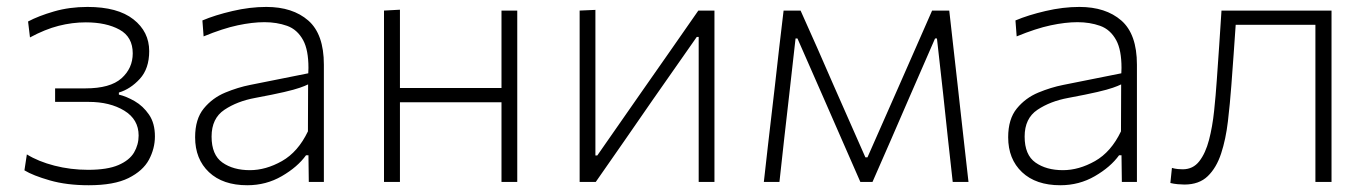

<svg xmlns="http://www.w3.org/2000/svg" viewBox="-20 -525 3952 554"><path d="M236 9.5Q172.5 9.5 123.8 -4.5Q75 -18.5 50.5 -33.5L57.5 -79.5Q90.5 -59 137.2 -47Q184 -35 234 -35Q290 -35 321.8 -48.8Q353.5 -62.5 366.8 -85Q380 -107.5 380 -134Q380 -180.5 338.5 -205.8Q297 -231 236 -231H139V-270H226.5Q298 -270 330.5 -299Q363 -328 363 -371Q363 -418.5 324.8 -439.5Q286.5 -460.5 227.5 -460.5Q188.5 -460.5 149.2 -450.5Q110 -440.5 66.5 -417L61 -463Q91 -479 135.8 -492Q180.5 -505 232.5 -505Q319.5 -505 365 -469.2Q410.5 -433.5 410.5 -377.5Q410.5 -327 383.5 -297.5Q356.5 -268 323 -258V-252Q344.5 -247 368.8 -233Q393 -219 410 -194.2Q427 -169.5 427 -131.5Q427 -96.5 409.8 -64.2Q392.5 -32 350.8 -11.2Q309 9.5 236 9.5Z M693.5 9.5Q623 9.5 583 -28.2Q543 -66 543 -129Q543 -181.5 568 -212Q593 -242.5 629.8 -257.8Q666.5 -273 702 -280L869.5 -313.5Q870 -321.5 870 -329Q870 -380.5 855 -408.5Q838 -440 808.2 -450.5Q778.5 -461 743 -461Q708.5 -461 666 -452Q623.5 -443 567.5 -420L564 -466Q600.5 -481.5 650.8 -493.2Q701 -505 748.5 -505Q824.5 -505 869.5 -465.8Q914.5 -426.5 914.5 -338.5V0H871L870 -77H863Q838.5 -43 793.2 -16.8Q748 9.5 693.5 9.5ZM701 -34Q747 -34 793.5 -60.2Q840 -86.5 868.5 -146L869 -281.5Q860 -277 845 -271.8Q830 -266.5 800 -259.5Q770 -252.5 716.5 -242.5Q664.5 -233 627.5 -208.2Q590.5 -183.5 590.5 -131Q590.5 -78 621.8 -56Q653 -34 701 -34Z M1088 0V-494.5L1134 -497V-271H1427V-494.5H1472.5V0H1427V-230H1134V0Z M1652.5 0V-494.5L1698 -496.5V-76.5H1703.5L1831 -259.5Q1872 -318 1913.5 -377.5Q1954.5 -436.5 1995 -494.5H2041.5V0H1996V-418.5H1990.5L1863.5 -237Q1822.5 -177.5 1781.5 -118.5Q1740 -59 1699 0Z M2184 0Q2190 -54.5 2196 -106.5Q2202 -158.5 2208 -209.5L2216 -278Q2222 -332 2228.2 -386.2Q2234.5 -440.5 2241 -494.5H2290Q2314 -441 2338 -387Q2361.5 -332.5 2385 -279.5L2477 -71H2483L2575 -279.5Q2598.5 -333.5 2622.5 -387.5Q2646 -441 2669.5 -494.5H2719Q2725 -441.5 2731.2 -386Q2737.5 -330.5 2743.5 -277L2751 -209Q2756.5 -159 2762.5 -106.5Q2768.5 -53.5 2774.5 0H2729Q2722 -62.5 2715 -126.5Q2708 -190.5 2701.5 -253L2683.5 -414H2678L2603 -242Q2576.5 -181.5 2550.5 -121Q2524 -60.5 2497.5 0H2462.5Q2436 -60.5 2409.5 -121Q2383 -181.5 2357 -241L2281 -414H2275.5L2257.5 -254Q2250 -190.5 2243 -127Q2236 -63.5 2229 0Z M3039.5 9.5Q2969 9.5 2929 -28.2Q2889 -66 2889 -129Q2889 -181.5 2914 -212Q2939 -242.5 2975.8 -257.8Q3012.5 -273 3048 -280L3215.5 -313.5Q3216 -321.5 3216 -329Q3216 -380.5 3201 -408.5Q3184 -440 3154.2 -450.5Q3124.5 -461 3089 -461Q3054.5 -461 3012 -452Q2969.5 -443 2913.5 -420L2910 -466Q2946.5 -481.5 2996.8 -493.2Q3047 -505 3094.5 -505Q3170.5 -505 3215.5 -465.8Q3260.5 -426.5 3260.5 -338.5V0H3217L3216 -77H3209Q3184.5 -43 3139.2 -16.8Q3094 9.5 3039.5 9.5ZM3047 -34Q3093 -34 3139.5 -60.2Q3186 -86.5 3214.5 -146L3215 -281.5Q3206 -277 3191 -271.8Q3176 -266.5 3146 -259.5Q3116 -252.5 3062.5 -242.5Q3010.5 -233 2973.5 -208.2Q2936.5 -183.5 2936.5 -131Q2936.5 -78 2967.8 -56Q2999 -34 3047 -34Z M3397.5 7.5Q3389.5 7.5 3378.2 6.5Q3367 5.5 3357 3L3361.5 -40.5Q3370 -38 3378.8 -37.2Q3387.5 -36.5 3392.5 -36.5Q3422.5 -36.5 3440.5 -59.8Q3458.5 -83 3468.5 -121.2Q3478.5 -159.5 3483.2 -204.8Q3488 -250 3491 -294.5Q3494.5 -344.5 3498 -395.2Q3501.5 -446 3504.5 -494.5H3822V0H3775.5V-453.5H3545.5Q3542.5 -411 3539.5 -367.5Q3536.5 -324 3533 -279Q3529 -225.5 3523 -174.5Q3517 -123.5 3503.5 -82.2Q3490 -41 3465 -16.8Q3440 7.5 3397.5 7.5Z"/></svg>

Font: Heraclito ExtraLight
Style: Regular
Weight: 200
Designer: Kostas Bartsokas (font) & Cristiano Sobral (main changes)
Foundry: Kostas Bartsokas (font) & Cristiano Sobral (main changes)
Version: Version 1.00;July 8, 2020;FontCreator 13.0.0.2655 64-bit